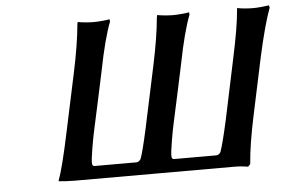

<svg xmlns="http://www.w3.org/2000/svg" viewBox="-48 -719 1190 792"><g transform="rotate(-5 547.0 -323.0)"><path d="M891.1 0H231.9Q212.4 0 195.6 -1Q178.7 -2 171.4 -2.9L164.1 -3.9Q184.1 -56.6 214.8 -203.1Q264.2 -435.1 266.1 -443.8Q290.5 -558.1 297.9 -640.1Q297.9 -640.6 298.8 -645.5Q299.8 -650.4 299.8 -650.9Q335.4 -645 366.2 -645Q380.4 -645 397 -646.5Q413.6 -647.9 422.9 -649.4L432.1 -650.9L433.1 -641.1Q406.7 -573.2 380.9 -441.9Q372.6 -401.9 355.2 -321.5Q337.9 -241.2 329.1 -201.2Q323.7 -178.2 315.2 -127.9Q306.6 -77.6 308.1 -63Q309.6 -53.2 317.9 -53.2H491.2Q501 -53.2 508.8 -64.9Q518.6 -87.4 542 -193.8Q543.9 -201.7 543.9 -203.1L595.2 -443.8Q619.6 -558.1 627 -640.1Q627 -640.6 627.9 -645.5Q628.9 -650.4 628.9 -650.9Q664.1 -645 694.8 -645Q709 -645 725.6 -646.5Q742.2 -647.9 752 -649.4L761.2 -650.9L762.2 -641.1Q735.8 -573.2 710 -441.9Q701.7 -401.9 684.3 -321.5Q667 -241.2 658.2 -201.2Q652.8 -178.2 644.3 -127.9Q635.7 -77.6 637.2 -63Q638.7 -53.2 647 -53.2H821.8Q832 -53.2 839.8 -64.9Q851.6 -97.2 873 -193.8Q875 -201.7 875 -203.1L925.8 -443.8Q953.6 -572.8 959 -640.1Q959 -640.6 959.5 -645.5Q960 -650.4 960 -650.9Q992.7 -645 1025.9 -645Q1039.1 -645 1055.7 -646.5Q1072.3 -647.9 1082 -649.4L1091.8 -650.9L1094.2 -641.1Q1068.8 -573.2 1040 -441.9Q1038.1 -433.1 988.8 -201.2Q963.9 -84.5 958 -4.9L948.2 4.9Q920.9 0 891.1 0Z"/></g></svg>

Font: Linear Smooth
Style: Bold Italic
Weight: 700
Designer: Philipp H. Poll, Flanker
Foundry: Philipp H. Poll, reworked by Flanker
Version: Version 1.061 | FøM Fix